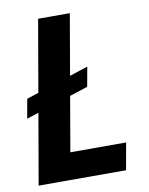

<svg xmlns="http://www.w3.org/2000/svg" viewBox="-81 -770 642 830"><g transform="rotate(-10 239.5 -355.5)"><path d="M317.4 -470.2 301.8 -384.3 22.5 -293.5 37.6 -378.4ZM425.8 -118.2 404.8 0H116.7L137.2 -118.2ZM283.2 -710.9 160.6 0H21L144 -710.9Z"/></g></svg>

Font: Roboto Condensed
Style: Bold Italic
Weight: 700
Italic angle: -12°
Designer: Christian Robertson
Foundry: Google
Version: Version 3.0